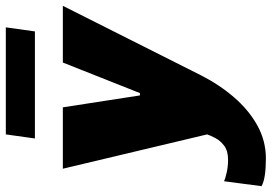

<svg xmlns="http://www.w3.org/2000/svg" viewBox="-191 -590 934 660"><g transform="rotate(-90 276.0 -260.0)"><path d="M61 187Q29 187 4.5 183.5Q-20 180 -34 172L-17 43Q-7 48 14 52.5Q35 57 56 57Q87 57 104.5 44Q122 31 131 14Q140 -3 144 -15L26 -511H237L278 -246H286L391 -511H586L347 -36Q315 27 271.5 77.5Q228 128 175 157.5Q122 187 61 187ZM130 -607 144 -707H512L498 -607Z"/></g></svg>

Font: Chivo Medium Black
Style: Italic
Weight: 900
Italic angle: -8.05°
Version: Version 2.002